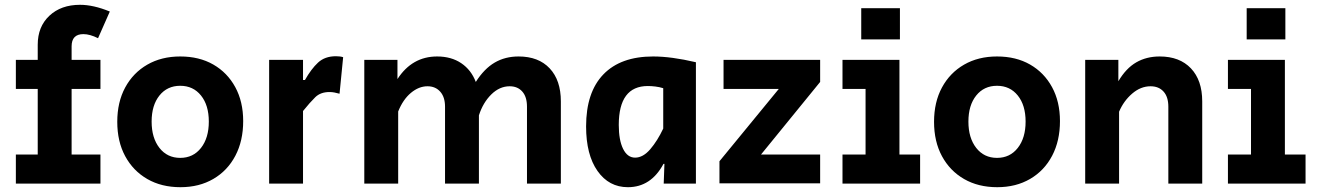

<svg xmlns="http://www.w3.org/2000/svg" viewBox="-20 -764 5481 799"><path d="M46 0V-121H137V-394H46V-515H137V-578Q137 -653 185.5 -698.5Q234 -744 313 -744Q369 -744 437 -716L388 -605Q354 -622 327 -622Q278 -622 278 -571V-515H398V-394H278V-121H398V0Z M731 15Q652 15 593 -19Q534 -53 501 -114Q468 -175 468 -257Q468 -339 501 -400Q534 -461 593 -495Q652 -529 730 -529Q809 -529 867.5 -495.5Q926 -462 959 -401.5Q992 -341 992 -260Q992 -178 959.5 -116Q927 -54 868 -19.5Q809 15 731 15ZM730 -107Q784 -107 816.5 -148.5Q849 -190 849 -258Q849 -326 816.5 -366.5Q784 -407 730 -407Q676 -407 643.5 -366.5Q611 -326 611 -258Q611 -190 643.5 -148.5Q676 -107 730 -107Z M1100 0V-515H1241V-431H1249Q1275 -477 1303.5 -503.5Q1332 -530 1378 -530Q1396 -530 1408 -526L1393 -374Q1382 -377 1372 -379Q1362 -381 1351 -381Q1314 -381 1292 -359.5Q1270 -338 1241 -302V0Z M1496 0V-515H1634V-435Q1695 -529 1799 -529Q1858 -529 1899.5 -501Q1941 -473 1960 -423Q1995 -478 2038.5 -503.5Q2082 -529 2138 -529Q2221 -529 2267.5 -479.5Q2314 -430 2314 -342V0H2173V-320Q2173 -361 2153.5 -383Q2134 -405 2101 -405Q2059 -405 2024.5 -371Q1990 -337 1973 -284V0H1832V-320Q1832 -360 1812 -382.5Q1792 -405 1759 -405Q1723 -405 1690 -377.5Q1657 -350 1637 -300V0Z M2593 15Q2514 15 2466.5 -52.5Q2419 -120 2419 -238Q2419 -380 2491 -454.5Q2563 -529 2698 -529Q2774 -529 2876 -505V0H2742L2745 -82H2741Q2689 15 2593 15ZM2623 -108Q2656 -108 2686 -143Q2716 -178 2740 -229V-397Q2724 -402 2707 -404Q2690 -406 2676 -406Q2555 -406 2555 -244Q2555 -181 2573 -144.5Q2591 -108 2623 -108Z M2974 -1V-93L3221 -394H2991V-515H3393V-423L3147 -121H3393V-1Z M3564 -600V-730H3725V-600ZM3486 0V-121H3582V-394H3486V-515H3723V-121H3809V0Z M4130 15Q4051 15 3992 -19Q3933 -53 3900 -114Q3867 -175 3867 -257Q3867 -339 3900 -400Q3933 -461 3992 -495Q4051 -529 4129 -529Q4208 -529 4266.5 -495.5Q4325 -462 4358 -401.5Q4391 -341 4391 -260Q4391 -178 4358.5 -116Q4326 -54 4267 -19.5Q4208 15 4130 15ZM4129 -107Q4183 -107 4215.5 -148.5Q4248 -190 4248 -258Q4248 -326 4215.5 -366.5Q4183 -407 4129 -407Q4075 -407 4042.5 -366.5Q4010 -326 4010 -258Q4010 -190 4042.5 -148.5Q4075 -107 4129 -107Z M4496 0V-515H4634V-426Q4666 -480 4708.5 -504.5Q4751 -529 4806 -529Q4889 -529 4936 -479.5Q4983 -430 4983 -342V0H4842V-320Q4842 -361 4822 -383Q4802 -405 4768 -405Q4727 -405 4691.5 -374.5Q4656 -344 4637 -299V0Z M5168 -600V-730H5329V-600ZM5090 0V-121H5186V-394H5090V-515H5327V-121H5413V0Z"/></svg>

Font: Secular One
Style: Regular
Weight: 400
Designer: Michal Sahar
Foundry: Hagilda
Version: Version 1.002; ttfautohint (v1.8.4.7-5d5b);gftools[0.9.29]